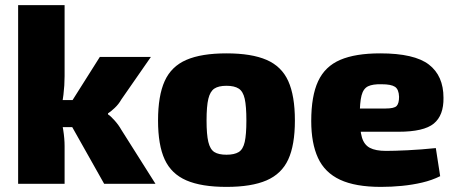

<svg xmlns="http://www.w3.org/2000/svg" viewBox="-20 -720 1785 752"><path d="M571 -497 455 -330Q445 -312 429 -297Q413 -282 403 -276V-272Q413 -266 429 -248Q445 -230 455 -212L589 0H388L232 -277L371 -497ZM233 -700V-422Q233 -386 228.5 -349Q224 -312 214 -278Q222 -247 227.5 -212Q233 -177 233 -148V0H51V-700ZM294 -328V-222H178V-328Z M867 -511Q965 -511 1024 -485.5Q1083 -460 1109 -402.5Q1135 -345 1135 -248Q1135 -152 1109 -95.5Q1083 -39 1024 -13.5Q965 12 867 12Q769 12 710 -13.5Q651 -39 625 -95.5Q599 -152 599 -248Q599 -345 625 -402.5Q651 -460 710 -485.5Q769 -511 867 -511ZM867 -384Q836 -384 819.5 -373Q803 -362 796 -333Q789 -304 789 -248Q789 -193 796 -164Q803 -135 819.5 -124.5Q836 -114 867 -114Q898 -114 915 -124.5Q932 -135 938.5 -164Q945 -193 945 -248Q945 -304 938.5 -333Q932 -362 915 -373Q898 -384 867 -384Z M1469 -511Q1603 -511 1660 -467Q1717 -423 1717 -337Q1718 -268 1679 -236Q1640 -204 1541 -204H1269V-295H1490Q1524 -295 1533.5 -305Q1543 -315 1543 -341Q1542 -370 1527 -380Q1512 -390 1475 -390Q1440 -391 1421.5 -382Q1403 -373 1396 -346Q1389 -319 1389 -265Q1389 -211 1397.5 -182Q1406 -153 1428.5 -141Q1451 -129 1492 -129Q1524 -129 1576.5 -131.5Q1629 -134 1687 -140L1704 -30Q1672 -14 1633.5 -5Q1595 4 1554 8Q1513 12 1472 12Q1372 12 1312 -16Q1252 -44 1225.5 -101.5Q1199 -159 1199 -246Q1199 -344 1226 -402Q1253 -460 1312.5 -485.5Q1372 -511 1469 -511Z"/></svg>

Font: Exo 2 ExtraBold
Style: Regular
Weight: 800
Designer: Natanael Gama
Foundry: Natanael Gama
Version: Version 2.010